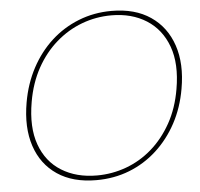

<svg xmlns="http://www.w3.org/2000/svg" viewBox="-52 -765 865 831"><g transform="rotate(-5 380.5 -350.0)"><path d="M334 12Q232 12 164.5 -33.5Q97 -79 70 -160.5Q43 -242 62 -350Q76 -430 111.5 -496.5Q147 -563 199.5 -611Q252 -659 319 -685.5Q386 -712 462 -712Q564 -712 631.5 -666Q699 -620 726.5 -538.5Q754 -457 735 -350Q721 -269 685.5 -203Q650 -137 597 -88.5Q544 -40 477.5 -14Q411 12 334 12ZM338 -8Q404 -8 465.5 -30.5Q527 -53 577.5 -97Q628 -141 663.5 -204.5Q699 -268 713 -350Q732 -459 704 -535.5Q676 -612 612 -652.5Q548 -693 460 -693Q393 -693 331.5 -670Q270 -647 219 -602.5Q168 -558 133 -494.5Q98 -431 84 -350Q65 -241 92.5 -164.5Q120 -88 184.5 -48Q249 -8 338 -8Z"/></g></svg>

Font: DM Sans 28pt Thin
Style: Italic
Weight: 250
Italic angle: -10°
Version: Version 4.004;gftools[0.9.30]